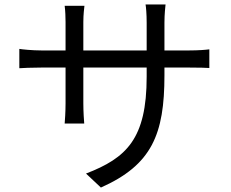

<svg xmlns="http://www.w3.org/2000/svg" viewBox="-20 -798 1040 864"><path d="M67 -578V-491C79 -492 124 -494 167 -494H275V-333C275 -295 272 -252 271 -242H359C358 -252 355 -296 355 -333V-494H640V-453C640 -173 549 -87 367 -17L434 46C663 -56 720 -193 720 -459V-494H830C874 -494 911 -493 922 -492V-576C908 -574 874 -571 830 -571H720V-696C720 -735 724 -768 725 -778H635C637 -768 640 -735 640 -696V-571H355V-699C355 -734 359 -762 360 -772H271C274 -749 275 -720 275 -699V-571H167C125 -571 76 -576 67 -578Z"/></svg>

Font: Source Han Sans KR
Style: Regular
Weight: 400
Designer: Ryoko NISHIZUKA 西塚涼子 (kana, bopomofo & ideographs); Paul D. Hunt (Latin, Greek & Cyrillic); Sandoll Communications 산돌커뮤니
Foundry: Adobe
Version: Version 2.004;hotconv 1.0.118;makeotfexe 2.5.65603